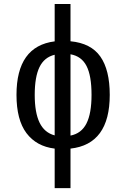

<svg xmlns="http://www.w3.org/2000/svg" viewBox="-20 -745 640 972"><path d="M256.8 207.5V7.3Q164.6 -3.9 114 -71Q63.5 -138.2 63.5 -264.6Q63.5 -511.2 256.8 -535.6V-724.6H336.9V-536.1Q440.4 -526.4 488 -458.7Q535.6 -391.1 535.6 -264.6Q535.6 -14.6 336.9 7.3V207.5ZM443.4 -264.6Q443.4 -361.8 418 -411.1Q392.6 -460.4 336.9 -470.2V-58.6Q392.1 -69.3 417.7 -119.9Q443.4 -170.4 443.4 -264.6ZM155.8 -264.6Q155.8 -174.8 180.4 -124Q205.1 -73.2 256.8 -59.6V-467.8Q204.1 -455.1 179.9 -405.3Q155.8 -355.5 155.8 -264.6Z"/></svg>

Font: Cousine
Style: Regular
Weight: 400
Monospace: yes
Designer: Steve Matteson
Foundry: Ascender Corporation
Version: Version 1.20